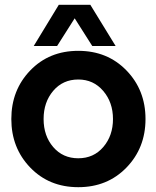

<svg xmlns="http://www.w3.org/2000/svg" viewBox="-20 -770 649 797"><path d="M224 -750H355L460 -579H363L290 -694L217 -579H120ZM505 -74.5Q426 7 305 7Q184 7 105.5 -74.5Q27 -156 27 -276Q27 -396 105.5 -477.5Q184 -559 305 -559Q426 -559 505 -477.5Q584 -396 584 -276Q584 -156 505 -74.5ZM305 -440Q241 -440 201 -393Q161 -346 161 -276Q161 -206 201 -159.5Q241 -113 305 -113Q369 -113 409 -160Q449 -207 449 -276Q449 -345 408.5 -392.5Q368 -440 305 -440Z"/></svg>

Font: Oakes Grotesk
Style: Bold
Weight: 600
Designer: Samuel Oakes
Foundry: Samuel Oakes
Version: Version 1.000;PS 001.000;hotconv 1.0.88;makeotf.lib2.5.64775